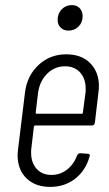

<svg xmlns="http://www.w3.org/2000/svg" viewBox="-20 -725 428 753"><path d="M341 -233H118Q115 -233 113 -229L103 -144Q102 -138 102 -126Q102 -87 123.5 -63Q145 -39 182 -39Q216 -39 243 -60Q270 -81 282 -115Q287 -124 294 -124L324 -122Q328 -122 330.5 -120Q333 -118 332 -114Q332 -111 331 -110Q315 -55 274 -23.5Q233 8 177 8Q118 8 83.5 -26Q49 -60 49 -117Q49 -125 51 -141L78 -362Q86 -428 131 -470Q176 -512 240 -512Q299 -512 333.5 -477.5Q368 -443 368 -386Q368 -378 366 -362L352 -243Q350 -233 341 -233ZM129 -359 120 -283Q120 -281 121 -280Q122 -279 123 -279H301Q305 -279 305 -283L315 -359Q316 -365 316 -376Q316 -417 294 -441Q272 -465 235 -465Q194 -465 164.5 -435.5Q135 -406 129 -359ZM206 -647Q206 -672 222 -688.5Q238 -705 262 -705Q281 -705 292.5 -693Q304 -681 304 -661Q304 -637 288 -621Q272 -605 249 -605Q230 -605 218 -616.5Q206 -628 206 -647Z"/></svg>

Font: Barlow Condensed Light
Style: Italic
Weight: 300
Width: 3
Italic angle: -7°
Designer: Jeremy Tribby
Foundry: Tribby Type
Version: Version 1.408